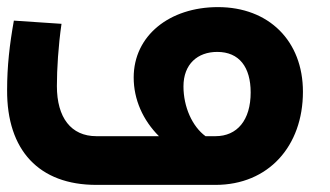

<svg xmlns="http://www.w3.org/2000/svg" viewBox="-20 -520 929 540"><path d="M593 -500C457 -500 356 -420 356 -302C356 -240 382 -182 427 -137H251C180 -137 140 -189 140 -278C140 -326 144 -391 153 -453L19 -462C7 -395 0 -334 0 -267C-1 -97 90 0 251 0H586C735 0 832 -109 832 -262C832 -405 736 -500 593 -500ZM586 -137H558C521 -164 496 -219 496 -277C496 -340 536 -374 591 -374C653 -374 685 -331 685 -260C685 -182 647 -137 586 -137Z"/></svg>

Font: Juman SemiBold
Style: Regular
Weight: 600
Designer: Bandar Raffah (Arabic) Julieta Ulanovsky (Latin)
Foundry: Caramella
Version: Version 5.022;PS 005.022;hotconv 1.0.88;makeotf.lib2.5.64775